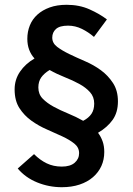

<svg xmlns="http://www.w3.org/2000/svg" viewBox="-20 -707 553 801"><path d="M140 -342Q140 -314 158 -295.5Q176 -277 203.5 -262Q231 -247 264 -233.5Q297 -220 327 -203Q350 -215 361.5 -232Q373 -249 373 -275Q373 -303 355.5 -322.5Q338 -342 310.5 -357Q283 -372 250 -385Q217 -398 187 -415Q164 -401 152 -384Q140 -367 140 -342ZM238 74Q184 74 135 54Q86 34 54 -4L122 -64Q147 -39 175 -25.5Q203 -12 238 -12Q273 -12 291.5 -28Q310 -44 310 -68Q310 -92 290 -108Q270 -124 240 -138Q210 -152 175.5 -167Q141 -182 111 -203.5Q81 -225 61 -256Q41 -287 41 -334Q41 -375 63.5 -408Q86 -441 124 -463Q94 -496 94 -545Q94 -575 104.5 -601Q115 -627 136 -646Q157 -665 187.5 -676Q218 -687 258 -687Q311 -687 353.5 -668Q396 -649 426 -626L372 -553Q349 -573 321.5 -586.5Q294 -600 264 -600Q229 -600 213.5 -586Q198 -572 198 -550Q198 -527 218.5 -511.5Q239 -496 269 -481.5Q299 -467 335 -451.5Q371 -436 401 -414Q431 -392 451.5 -360.5Q472 -329 472 -284Q472 -238 450 -207Q428 -176 389 -153Q401 -137 408 -117.5Q415 -98 415 -73Q415 -41 403 -14.5Q391 12 368 32Q345 52 312 63Q279 74 238 74Z"/></svg>

Font: TypoPRO Source Sans Pro
Style: Regular
Weight: 600
Designer: Paul D. Hunt
Foundry: Adobe Systems Incorporated
Version: Version 2.020;PS 2.000;hotconv 1.0.86;makeotf.lib2.5.63406